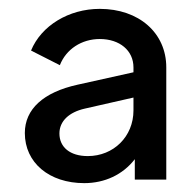

<svg xmlns="http://www.w3.org/2000/svg" viewBox="-20 -772 441 433"><path d="M205 -752C293 -752 355 -698 355 -620C355 -620 355 -367 355 -367C355 -367 284 -367 284 -367C284 -367 284 -413 284 -413C257 -378 216 -359 170 -359C91 -359 36 -405 36 -472C36 -526 78 -564 155 -581C155 -581 281 -609 281 -609C281 -609 281 -620 281 -620C281 -658 250 -684 205 -684C164 -684 129 -661 115 -625C115 -625 50 -658 50 -658C73 -714 135 -752 205 -752ZM178 -420C236 -420 281 -464 281 -523C281 -523 281 -552 281 -552C281 -552 171 -527 171 -527C136 -519 114 -499 114 -471C114 -440 138 -420 178 -420Z"/></svg>

Font: Preevio_Regular
Style: Regular
Weight: 500
Designer: Gumpita Rahayu
Foundry: Tokotype Studio
Version: ""